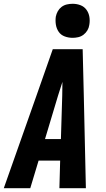

<svg xmlns="http://www.w3.org/2000/svg" viewBox="-43 -995 563 1015"><path d="M-23 0 150 -490 236 -735H394L400 -490L411 0H271L275 -146H161L117 0ZM279 -260 286 -490Q286 -508 286.5 -526Q287 -544 287 -562Q281 -544 275.5 -526Q270 -508 264 -490L195 -260ZM341 -795Q319 -795 299 -802.5Q279 -810 267.5 -826.5Q256 -843 252.5 -864Q249 -885 252 -907Q255 -922 262.5 -935.5Q270 -949 282.5 -958.5Q295 -968 310.5 -971.5Q326 -975 341 -975Q363 -975 382.5 -967.5Q402 -960 414 -943.5Q426 -927 429.5 -906Q433 -885 429 -863Q427 -848 419 -834.5Q411 -821 398.5 -811.5Q386 -802 371 -798.5Q356 -795 341 -795Z"/></svg>

Font: Iosevka SS18 Heavy
Style: Italic
Weight: 900
Italic angle: -9°
Monospace: yes
Designer: Belleve Invis
Foundry: Belleve Invis
Version: Version 25.1.1; ttfautohint (v1.8.4)